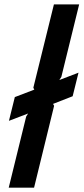

<svg xmlns="http://www.w3.org/2000/svg" viewBox="-20 -860 383 880"><path d="M339.8 -526.9 313 -418.9 223.1 -383.8 228 -375 136.2 0H20L100.1 -326.2L108.9 -339.8L21 -306.2L47.9 -415L137.2 -449.2L132.8 -458L227.1 -839.8H342.8L261.2 -507.8L252 -493.2Z"/></svg>

Font: Sinkin Sans 500 Medium Italic
Style: Regular
Weight: 500
Italic angle: -112°
Designer: Keith Bates
Foundry: K-Type
Version: Sinkin Sans (version 1.0)  by Keith Bates   •   © 2014   www